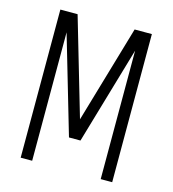

<svg xmlns="http://www.w3.org/2000/svg" viewBox="-102 -754 754 839"><g transform="rotate(15 275.0 -335.0)"><path d="M68 0V-670H146L275 -229L404 -670H482V0H430V-581L301 -140H249L120 -581V0Z"/></g></svg>

Font: Lode Dark
Style: Regular
Weight: 400
Monospace: yes
Designer: Belleve Invis
Foundry: Belleve Invis
Version: Version 29.2.0; ttfautohint (v1.8.3)